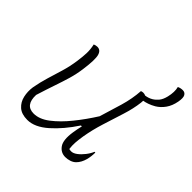

<svg xmlns="http://www.w3.org/2000/svg" viewBox="-178 -853 1027 1027"><g transform="rotate(45 335.5 -339.5)"><path d="M132 -526Q144 -531 155 -531Q180 -531 188 -502.5Q196 -474 185 -394Q179 -349 167 -308.5Q155 -268 139.5 -223Q124 -178 105 -117Q102 -37 166 -37Q209 -37 254 -71.5Q299 -106 343 -160.5Q387 -215 426 -277Q446 -341 464.5 -404Q483 -467 487 -528Q495 -531 502 -531Q513 -531 519 -527Q529 -528 540 -531.5Q551 -535 561 -541Q576 -550 589 -565.5Q602 -581 609 -610Q614 -631 614.5 -649.5Q615 -668 611 -683Q625 -690 642 -690Q658 -690 666 -676.5Q674 -663 668 -630Q661 -592 642.5 -566Q624 -540 599 -525Q580 -514 562.5 -508Q545 -502 532 -500Q532 -494 531 -485Q525 -434 506.5 -376Q488 -318 469 -257.5Q450 -197 440 -138Q435 -107 433.5 -84.5Q432 -62 435 -38Q443 -36 451 -36Q466 -36 483.5 -49Q501 -62 517 -82.5Q533 -103 541 -123H547Q547 -94 540 -67Q531 -34 511 -14Q500 -3 483.5 2.5Q467 8 450 8Q416 8 396 -20.5Q376 -49 386 -115Q390 -141 397 -171H390Q338 -92 279.5 -40.5Q221 11 166 11Q122 11 98 -10.5Q74 -32 66.5 -65Q59 -98 64 -133Q72 -178 85 -221Q98 -264 111.5 -308.5Q125 -353 132 -403Q137 -438 138 -466Q139 -494 132 -526Z"/></g></svg>

Font: Recursive Mn Csl St Lt
Style: Italic
Weight: 300
Italic angle: -15°
Monospace: yes
Version: Version 1.079;hotconv 1.0.112;makeotfexe 2.5.65598; ttfautoh